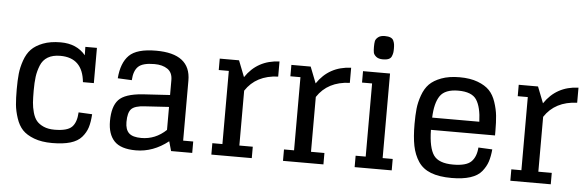

<svg xmlns="http://www.w3.org/2000/svg" viewBox="-50 -959 3485 1140"><g transform="rotate(5 1692.0 -388.5)"><path d="M436 -572 437 -522Q384 -586 288 -586Q227 -586 183 -569Q139 -552 114 -526Q89 -500 74.5 -458.5Q60 -417 56 -378Q52 -339 52 -286Q52 -232 55.5 -194.5Q59 -157 73 -114.5Q87 -72 111.5 -46Q136 -20 181 -3Q226 14 289 14Q354 14 397.5 1Q441 -12 464.5 -39Q488 -66 498 -97.5Q508 -129 511 -177L430 -181Q427 -121 399.5 -93.5Q372 -66 296 -66Q258 -66 231 -78Q204 -90 189 -108Q174 -126 165.5 -156.5Q157 -187 155 -215.5Q153 -244 153 -286Q153 -335 157.5 -369Q162 -403 175.5 -437Q189 -471 218.5 -488.5Q248 -506 293 -506Q426 -506 440 -362H505V-572Z M997 0H1123V-68H1063V-426Q1063 -586 857 -586Q742 -586 696.5 -540.5Q651 -495 644 -403L728 -399Q731 -455 757.5 -480.5Q784 -506 854 -506Q902 -506 932 -485.5Q962 -465 962 -420V-331L799 -321Q694 -313 657 -273Q620 -233 620 -146Q620 -68 659 -27Q698 14 788 14Q891 14 981 -57ZM814 -62Q762 -62 740 -83Q718 -104 718 -149Q718 -205 738.5 -226.5Q759 -248 818 -251L962 -260V-123Q898 -62 814 -62Z M1352 -572H1297H1237V-504H1297V-68H1237V0H1478V-68H1398V-395Q1461 -491 1592 -496V-586Q1461 -581 1390 -475Z M1779 -572H1724H1664V-504H1724V-68H1664V0H1905V-68H1825V-395Q1888 -491 2019 -496V-586Q1888 -581 1817 -475Z M2091 -504H2151V-68H2091V0H2312V-68H2252V-572H2091ZM2202 -652Q2223 -652 2236 -657.5Q2249 -663 2254 -675Q2259 -687 2260.5 -696.5Q2262 -706 2262 -721Q2262 -737 2260.5 -747Q2259 -757 2254 -768.5Q2249 -780 2236 -785.5Q2223 -791 2202 -791Q2176 -791 2162 -779.5Q2148 -768 2145.5 -755.5Q2143 -743 2143 -721Q2143 -700 2145.5 -687.5Q2148 -675 2162 -663.5Q2176 -652 2202 -652Z M2670 14Q2736 14 2781 -0.5Q2826 -15 2849 -43.5Q2872 -72 2882 -102.5Q2892 -133 2896 -176L2813 -180Q2809 -124 2779.5 -95Q2750 -66 2672 -66Q2586 -66 2555.5 -109.5Q2525 -153 2523 -260H2905V-286Q2905 -339 2901 -377.5Q2897 -416 2883 -458Q2869 -500 2844 -526Q2819 -552 2774 -569Q2729 -586 2666 -586Q2603 -586 2557.5 -569Q2512 -552 2486.5 -526Q2461 -500 2446 -458Q2431 -416 2427 -377.5Q2423 -339 2423 -286Q2423 -209 2433.5 -156.5Q2444 -104 2470.5 -64Q2497 -24 2546 -5Q2595 14 2670 14ZM2665 -506Q2746 -506 2774 -463Q2802 -420 2805 -333H2524Q2527 -420 2556.5 -463Q2586 -506 2665 -506Z M3134 -572H3079H3019V-504H3079V-68H3019V0H3260V-68H3180V-395Q3243 -491 3374 -496V-586Q3243 -581 3172 -475Z"/></g></svg>

Font: Glegoo
Style: Bold
Weight: 700
Version: Version 2.0.1; ttfautohint (v0.9) -r 48 -G 60